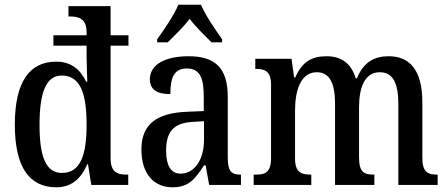

<svg xmlns="http://www.w3.org/2000/svg" viewBox="-20 -786 1903 816"><path d="M219 10C285 10 325 -28 351 -88H354L368 0H525V-44H517C477 -44 450 -55 450 -115V-592H526V-636H450V-760H271V-716H278C316 -716 348 -706 348 -649V-636H207V-592H348V-545C348 -514 351 -446 351 -439H346C322 -489 284 -524 219 -524C106 -524 43 -439 43 -256C43 -74 106 10 219 10ZM243 -51C175 -51 148 -120 148 -255C148 -391 175 -465 242 -465C323 -465 348 -386 348 -256C348 -129 323 -51 243 -51Z M648 -619V-606H693C722 -635 760 -671 786 -706C812 -671 851 -634 879 -606H924V-619C897 -657 853 -721 834 -766H738C720 -721 675 -657 648 -619ZM713 10C784 10 810 -27 847 -83H854L869 0H1004V-44H1001C962 -44 948 -60 948 -116V-374C948 -500 892 -547 781 -547C686 -547 617 -514 617 -449C617 -406 646 -386 704 -386C704 -451 717 -495 774 -495C834 -495 846 -447 846 -373V-314L775 -311C645 -306 581 -257 581 -151C581 -41 639 10 713 10ZM747 -48C705 -48 686 -85 686 -145C686 -223 714 -263 799 -268L847 -271V-191C847 -108 807 -48 747 -48Z M1058 0H1303V-44H1300C1263 -44 1234 -52 1234 -111V-318C1234 -403 1259 -479 1326 -479C1383 -479 1404 -429 1404 -343V0H1571V-44H1567C1529 -44 1506 -53 1506 -116V-331C1506 -410 1528 -479 1594 -479C1652 -479 1673 -429 1673 -343V0H1840V-44H1837C1799 -44 1775 -53 1775 -116V-351C1775 -487 1722 -547 1632 -547C1572 -547 1525 -523 1497 -453H1492C1471 -522 1425 -547 1368 -547C1304 -547 1264 -523 1235 -457H1230L1219 -536H1065V-493H1068C1106 -493 1132 -484 1132 -425V-115C1132 -53 1107 -44 1069 -44H1058Z"/></svg>

Font: Noto Serif Condensed Medium
Style: Regular
Weight: 500
Width: 3
Designer: Monotype Design Team
Foundry: Monotype Imaging Inc.
Version: Version 2.015